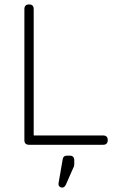

<svg xmlns="http://www.w3.org/2000/svg" viewBox="-20 -653 526 866"><path d="M111 0Q90 0 90 -21V-612Q90 -633 111 -633Q132 -633 132 -612V-42H445Q466 -42 466 -21Q466 0 445 0ZM261 193Q253 193 248 188Q243 183 244 174L263 64Q266 49 282 49H295Q315 49 315 71V87Q315 98 311 103L277 180Q271 193 261 193Z"/></svg>

Font: Jura Light
Style: Regular
Weight: 300
Designer: Daniel Johnson, Alexei Vanyashin
Foundry: Daniel Johnson
Version: Version 5.103